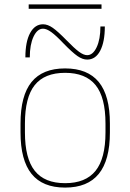

<svg xmlns="http://www.w3.org/2000/svg" viewBox="-20 -840 590 870"><path d="M275 10Q173 10 123 -52Q73 -114 73 -240V-280Q73 -407 123 -468.5Q173 -530 275 -530Q377 -530 427.5 -468.5Q478 -407 478 -280V-240Q478 -114 427.5 -52Q377 10 275 10ZM275 -10Q368 -10 413 -66Q458 -122 458 -240V-280Q458 -399 413 -454.5Q368 -510 275 -510Q182 -510 137.5 -454.5Q93 -399 93 -280V-240Q93 -122 137.5 -66Q182 -10 275 -10ZM375 -570Q354 -570 331 -586Q308 -602 268 -643Q234 -679 212.5 -694.5Q191 -710 175 -710Q149 -710 132 -674Q115 -638 115 -580H95Q95 -651 116.5 -690.5Q138 -730 175 -730Q196 -730 219 -714Q242 -698 282 -657Q317 -621 338 -605.5Q359 -590 375 -590Q401 -590 418 -626Q435 -662 435 -720H455Q455 -650 434 -610Q413 -570 375 -570ZM110 -800V-820H440V-800Z"/></svg>

Font: M PLUS Code Latin SemiExpanded Thin
Style: Regular
Weight: 250
Width: 6
Designer: Coji Morishita
Foundry: UNDERFOREST DESIGN
Version: Version 1.002; ttfautohint (v1.8.3)